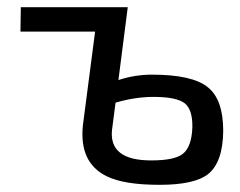

<svg xmlns="http://www.w3.org/2000/svg" viewBox="-20 -507 669 535"><path d="M310 -284Q356 -299 403 -299Q516 -299 559 -264Q602 -230 602 -142Q601 -55 560 -22Q522 8 425 8Q325 8 277 -16Q200 -54 211 -158L245 -419H37L38 -487H336ZM292 -144Q284 -60 401 -60Q466 -60 489 -78Q514 -97 516 -152Q517 -201 495 -219Q472 -237 408 -237Q357 -237 302 -221Z"/></svg>

Font: Taylor Sans
Style: Regular
Weight: 400
Italic angle: -8°
Designer: Natanael Gama
Version: Version 1.001 September 8, 2015